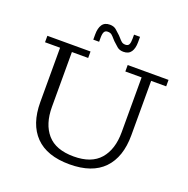

<svg xmlns="http://www.w3.org/2000/svg" viewBox="-152 -1021 1151 1175"><g transform="rotate(20 423.5 -433.0)"><path d="M301 -790Q301 -831 316.5 -854Q332 -877 366 -877Q392 -877 408 -863Q424 -849 439 -835L451 -822Q461 -810 470.5 -802Q480 -794 496 -794Q513 -794 519 -806Q525 -818 525 -844V-870H564V-835Q564 -795 548.5 -772Q533 -749 499 -749Q473 -749 457 -763Q441 -777 426 -791L414 -804Q404 -816 394.5 -824Q385 -832 368 -832Q352 -832 345.5 -820Q339 -808 339 -782V-756H301ZM424 11Q277 11 202 -66Q127 -143 127 -286V-640H29V-682H310V-640H204V-283Q204 -171 259.5 -107Q315 -43 432 -43Q547 -43 602.5 -107Q658 -171 658 -283V-640H552V-682H818V-640H720V-286Q720 -143 645.5 -66Q571 11 424 11Z"/></g></svg>

Font: Montagu Slab 16pt Light
Style: Regular
Weight: 300
Designer: Florian Karsten
Foundry: Florian Karsten
Version: Version 1.000; ttfautohint (v1.8.3)